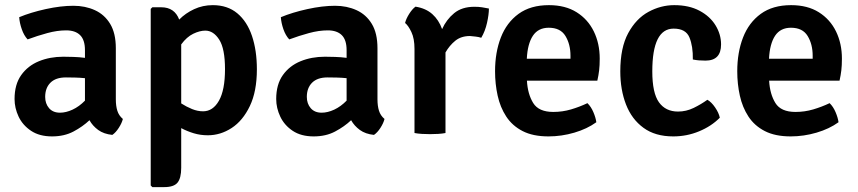

<svg xmlns="http://www.w3.org/2000/svg" viewBox="-20 -530 3418 765"><path d="M38 -135.5Q38 -193.5 64.5 -230.8Q91 -268 135 -286Q179 -304 232 -304Q250 -304 273 -303.2Q296 -302.5 318.5 -299.5V-330Q318.5 -371 299.2 -390Q280 -409 243.5 -409Q208 -409 168.5 -398.2Q129 -387.5 90 -373Q75.5 -388.5 66.8 -413.5Q58 -438.5 56.5 -461.5Q102 -480.5 162.2 -493.8Q222.5 -507 272.5 -507Q319.5 -507 358 -489.5Q396.5 -472 419 -434.8Q441.5 -397.5 441.5 -338V-134Q441.5 -108 447.5 -88.8Q453.5 -69.5 469.5 -56Q465.5 -39.5 453.2 -20.5Q441 -1.5 427.5 7.5Q393.5 4 371.2 -12.2Q349 -28.5 336.5 -51Q309.5 -25.5 272.8 -6Q236 13.5 187.5 13.5Q137 13.5 103.8 -8.8Q70.5 -31 54.2 -65.2Q38 -99.5 38 -135.5ZM160 -144Q160 -117 175.5 -99Q191 -81 219 -81Q243 -81 269.2 -93.2Q295.5 -105.5 318.5 -129V-218.5Q299 -220.5 279 -221Q259 -221.5 242.5 -221.5Q202 -221.5 181 -200.5Q160 -179.5 160 -144Z M622.5 -501Q675.5 -501 694 -452Q719 -477.5 753.5 -493.5Q788 -509.5 828 -509.5Q886.5 -509.5 925.5 -477Q964.5 -444.5 984 -386.8Q1003.5 -329 1003.5 -254Q1003.5 -166 975.5 -107.5Q947.5 -49 903 -20Q858.5 9 808 9Q778.5 9 752 1Q725.5 -7 702 -19.5V138.5Q702 180 687.2 197.8Q672.5 215.5 634.5 215.5H587L580.5 209V-494.5L587 -501ZM798 -408Q776 -408 750 -395.5Q724 -383 702 -353V-118Q723 -104.5 745.2 -95.5Q767.5 -86.5 789 -86.5Q828.5 -86.5 852.5 -129Q876.5 -171.5 876.5 -254.5Q876.5 -336 853.5 -372Q830.5 -408 798 -408Z M1080.5 -135.5Q1080.5 -193.5 1107 -230.8Q1133.5 -268 1177.5 -286Q1221.5 -304 1274.5 -304Q1292.5 -304 1315.5 -303.2Q1338.5 -302.5 1361 -299.5V-330Q1361 -371 1341.8 -390Q1322.5 -409 1286 -409Q1250.5 -409 1211 -398.2Q1171.5 -387.5 1132.5 -373Q1118 -388.5 1109.2 -413.5Q1100.5 -438.5 1099 -461.5Q1144.5 -480.5 1204.8 -493.8Q1265 -507 1315 -507Q1362 -507 1400.5 -489.5Q1439 -472 1461.5 -434.8Q1484 -397.5 1484 -338V-134Q1484 -108 1490 -88.8Q1496 -69.5 1512 -56Q1508 -39.5 1495.8 -20.5Q1483.5 -1.5 1470 7.5Q1436 4 1413.8 -12.2Q1391.5 -28.5 1379 -51Q1352 -25.5 1315.2 -6Q1278.5 13.5 1230 13.5Q1179.5 13.5 1146.2 -8.8Q1113 -31 1096.8 -65.2Q1080.5 -99.5 1080.5 -135.5ZM1202.5 -144Q1202.5 -117 1218 -99Q1233.5 -81 1261.5 -81Q1285.5 -81 1311.8 -93.2Q1338 -105.5 1361 -129V-218.5Q1341.5 -220.5 1321.5 -221Q1301.5 -221.5 1285 -221.5Q1244.5 -221.5 1223.5 -200.5Q1202.5 -179.5 1202.5 -144Z M1594 -438.5Q1598 -455 1610.2 -474.5Q1622.5 -494 1635.5 -503.5Q1676.5 -497 1702.5 -473.8Q1728.5 -450.5 1741.5 -414Q1758.5 -452 1789.5 -477.5Q1820.5 -503 1870 -503Q1887 -503 1900.2 -501Q1913.5 -499 1928 -496Q1928 -472.5 1920.5 -439Q1913 -405.5 1897.5 -379.5Q1886.5 -383 1875.2 -384.2Q1864 -385.5 1852.5 -386.5Q1817.5 -386.5 1794.2 -367.8Q1771 -349 1755 -321V0Q1742.5 2.5 1726 3.5Q1709.5 4.5 1693.5 4.5Q1677.5 4.5 1661 3.5Q1644.5 2.5 1631.5 0V-335Q1631.5 -376.5 1619.2 -402.2Q1607 -428 1594 -438.5Z M2356 -43Q2319.5 -16.5 2268.5 -1.5Q2217.5 13.5 2165.5 13.5Q2103.5 13.5 2062.2 -7.8Q2021 -29 1997 -65.8Q1973 -102.5 1962.8 -149Q1952.5 -195.5 1952.5 -246Q1952.5 -321 1975.5 -380.5Q1998.5 -440 2046.2 -474.8Q2094 -509.5 2167 -509.5Q2232.5 -509.5 2277.5 -481.2Q2322.5 -453 2346 -404.8Q2369.5 -356.5 2369.5 -296.5Q2369.5 -269 2367.2 -250Q2365 -231 2360 -208.5H2079.5Q2082.5 -155 2104.5 -119.5Q2126.5 -84 2184.5 -84Q2221 -84 2255 -94Q2289 -104 2320.5 -119Q2335 -105 2344.2 -83.2Q2353.5 -61.5 2356 -43ZM2166.5 -419.5Q2124.5 -419.5 2103.2 -387.5Q2082 -355.5 2079 -296H2253V-308Q2253 -353.5 2233 -386.5Q2213 -419.5 2166.5 -419.5Z M2740.5 -293Q2741.5 -345.5 2727 -380.8Q2712.5 -416 2664 -416Q2579 -416 2579 -245.5Q2579 -159.5 2605.5 -122.5Q2632 -85.5 2681.5 -85.5Q2714 -85.5 2743.8 -100Q2773.5 -114.5 2798.5 -132.5Q2814.5 -123.5 2829.2 -102Q2844 -80.5 2848 -61Q2814.5 -27 2765.5 -6.8Q2716.5 13.5 2662.5 13.5Q2590.5 13.5 2543.8 -20.8Q2497 -55 2474.2 -113.8Q2451.5 -172.5 2451.5 -245.5Q2451.5 -340 2483 -398Q2514.5 -456 2563.8 -482.8Q2613 -509.5 2666.5 -509.5Q2725.5 -509.5 2767.2 -487.2Q2809 -465 2831 -429Q2853 -393 2853 -353Q2853 -288.5 2791 -288.5Q2776 -288.5 2764.2 -289.5Q2752.5 -290.5 2740.5 -293Z M3321 -43Q3284.5 -16.5 3233.5 -1.5Q3182.5 13.5 3130.5 13.5Q3068.5 13.5 3027.2 -7.8Q2986 -29 2962 -65.8Q2938 -102.5 2927.8 -149Q2917.5 -195.5 2917.5 -246Q2917.5 -321 2940.5 -380.5Q2963.5 -440 3011.2 -474.8Q3059 -509.5 3132 -509.5Q3197.5 -509.5 3242.5 -481.2Q3287.5 -453 3311 -404.8Q3334.5 -356.5 3334.5 -296.5Q3334.5 -269 3332.2 -250Q3330 -231 3325 -208.5H3044.5Q3047.5 -155 3069.5 -119.5Q3091.5 -84 3149.5 -84Q3186 -84 3220 -94Q3254 -104 3285.5 -119Q3300 -105 3309.2 -83.2Q3318.5 -61.5 3321 -43ZM3131.5 -419.5Q3089.5 -419.5 3068.2 -387.5Q3047 -355.5 3044 -296H3218V-308Q3218 -353.5 3198 -386.5Q3178 -419.5 3131.5 -419.5Z"/></svg>

Font: Signika Negative SemiBold
Style: Regular
Weight: 600
Designer: Anna Giedryś
Foundry: Anna Giedryś
Version: Version 2.000; ttfautohint (v1.8.3) -l 8 -r 50 -G 200 -x 9 -